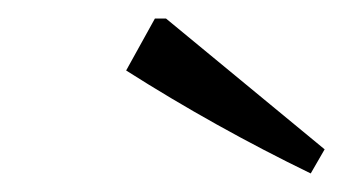

<svg xmlns="http://www.w3.org/2000/svg" viewBox="-20 -745 370 207"><path d="M315 -558Q212 -608 116 -669L147 -725H159L330 -584Z"/></svg>

Font: Piazzolla
Style: Italic
Weight: 400
Italic angle: -11.3°
Designer: Juan Pablo del Peral
Foundry: Huerta Tipografica
Version: Version 1.330